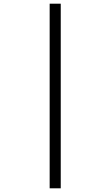

<svg xmlns="http://www.w3.org/2000/svg" viewBox="-20 -780 599 1040"><path d="M249 240V-760H309V240Z"/></svg>

Font: Noto Serif Test
Style: Regular
Weight: 400
Version: Version 1.000